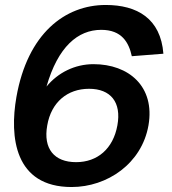

<svg xmlns="http://www.w3.org/2000/svg" viewBox="-20 -736 693 772"><path d="M268 16C411 16 550 -78 577 -232C604 -388 498 -478 356 -478C281 -478 213 -444 167 -388C213 -548 293 -616 387 -616C470 -616 498 -565 510 -510L637 -520C626 -662 531 -716 405 -716C241 -716 91 -601 46 -346C18 -186 38 16 268 16ZM170 -232C186 -325 251 -379 338 -379C425 -379 469 -325 452 -232C435 -138 372 -84 286 -84C198 -84 153 -138 170 -232Z"/></svg>

Font: Uncut Sans Semibold
Style: Italic
Weight: 600
Italic angle: -10°
Designer: Kasper Nordkvist
Foundry: Uncut Type
Version: Version 1.111;FEAKit 1.0